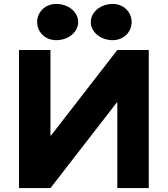

<svg xmlns="http://www.w3.org/2000/svg" viewBox="-20 -956 852 975"><path d="M265.6 -936C209.5 -936 168.5 -895 168.5 -844C168.5 -793 209.5 -752 265.6 -752C327.3 -752 377 -793 377 -844C377 -895 327.3 -936 265.6 -936ZM552.4 -936C490.7 -936 441.1 -895 441.1 -844C441.1 -793 490.7 -752 552.4 -752C607.5 -752 648.5 -793 648.5 -844C648.5 -895 607.5 -936 552.4 -936ZM575.7 -436.1H573.6L236.3 -0.9H76.5V-702.1H236.3V-266.9H238.4L575.7 -702.1H735.5V-0.9H575.7Z"/></svg>

Font: Hussar
Style: BdSuprExt
Weight: 700
Foundry: Cannot Into Space Fonts
Version: Version 2.00